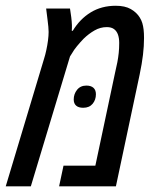

<svg xmlns="http://www.w3.org/2000/svg" viewBox="-55 -660 548 680"><path d="M-34.7 0 101.1 -452.1Q105.5 -465.8 109.1 -482.9Q112.8 -500 115 -516.8Q117.2 -533.7 117.2 -546.9Q117.2 -555.2 116.2 -565.4Q115.2 -575.7 113.3 -590.8Q111.3 -606 108.4 -629.9H192.9Q195.3 -614.7 197.3 -599.6Q199.2 -584.5 199.7 -571.3Q199.7 -565.4 199.7 -560.8Q199.7 -556.2 199.2 -550.8H202.6Q228 -592.8 266.4 -616.2Q304.7 -639.6 355 -639.6Q387.7 -639.6 408.2 -627.9Q428.7 -616.2 439.9 -598.1Q445.8 -588.9 449 -578.4Q452.1 -567.9 453.6 -555.2Q455.1 -542.5 455.1 -525.4Q455.1 -496.6 451.4 -465.8Q447.8 -435.1 439.5 -395.5L355.5 0H154.3L169.9 -73.2H282.7L352.1 -400.4Q357.4 -422.4 360.6 -439.5Q363.8 -456.5 365.5 -472.7Q367.2 -488.8 367.2 -507.8Q367.2 -524.9 362.8 -537.4Q358.4 -549.8 348.9 -556.9Q339.4 -564 323.2 -564Q300.3 -564 279.8 -552.2Q259.3 -540.5 241.2 -522.9Q229 -510.3 217.5 -496.3Q206.1 -482.4 199.7 -470.7L192.9 -460L54.2 0ZM239.7 -278.3Q223.1 -278.3 214.6 -285.9Q206.1 -293.5 206.1 -307.6Q206.1 -327.1 218 -342Q230 -356.9 251 -356.9Q267.1 -356.9 275.9 -349.1Q284.7 -341.3 284.7 -326.2Q284.7 -306.2 272.9 -292.2Q261.2 -278.3 239.7 -278.3Z"/></svg>

Font: Open Sans Condensed Medium
Style: Italic
Weight: 500
Width: 3
Italic angle: -12°
Designer: Monotype Design Team
Foundry: Monotype Imaging Inc.
Version: Version 3.000